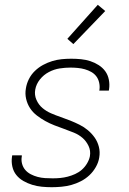

<svg xmlns="http://www.w3.org/2000/svg" viewBox="-20 -773 540 801"><path d="M196 8Q175 8 154.5 6Q134 4 114.5 -2Q95 -8 77.5 -18Q60 -28 48 -43Q36 -58 31.5 -78Q27 -98 30 -119L31 -125H71V-121Q68 -105 72 -90Q76 -75 85.5 -64Q95 -53 108.5 -46Q122 -39 137 -35Q152 -31 168 -30Q184 -29 200 -29Q216 -29 231.5 -30.5Q247 -32 262.5 -36Q278 -40 293.5 -47Q309 -54 321.5 -65Q334 -76 343 -91Q352 -106 355 -121Q359 -144 349.5 -164Q340 -184 324.5 -197.5Q309 -211 288.5 -219.5Q268 -228 248 -235Q228 -242 207.5 -250Q187 -258 169 -268Q151 -278 134 -291Q117 -304 105.5 -321.5Q94 -339 89 -360.5Q84 -382 88 -404Q91 -424 100.5 -443Q110 -462 125.5 -477Q141 -492 159.5 -502Q178 -512 197.5 -518Q217 -524 237 -526Q257 -528 277 -528Q298 -528 318 -526Q338 -524 356.5 -518Q375 -512 391.5 -501.5Q408 -491 419 -476Q430 -461 434 -441Q438 -421 435 -401L434 -395H394L395 -399Q397 -414 393.5 -429Q390 -444 381.5 -455Q373 -466 360.5 -473Q348 -480 334 -484Q320 -488 304.5 -489.5Q289 -491 274 -491Q252 -491 229 -487.5Q206 -484 184 -472.5Q162 -461 146.5 -441.5Q131 -422 127 -399Q123 -377 132 -356.5Q141 -336 157 -322.5Q173 -309 192.5 -300.5Q212 -292 232.5 -285Q253 -278 273 -270Q293 -262 312 -252.5Q331 -243 347 -229.5Q363 -216 375 -199Q387 -182 392.5 -160.5Q398 -139 394 -116Q391 -96 380 -76.5Q369 -57 353 -42Q337 -27 317.5 -17Q298 -7 278 -1.5Q258 4 237 6Q216 8 196 8ZM286 -589 261 -611 388 -753 419 -727Z"/></svg>

Font: Iosevka Term Curly Extralight
Style: Italic
Weight: 200
Italic angle: -9°
Designer: Belleve Invis
Foundry: Belleve Invis
Version: Version 32.3.0